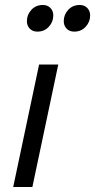

<svg xmlns="http://www.w3.org/2000/svg" viewBox="-20 -751 382 771"><path d="M33 0 137 -492H214L110 0ZM130 -624Q111 -624 99.5 -636Q88 -648 88 -666Q88 -692 106 -711.5Q124 -731 152 -731Q171 -731 182.5 -719Q194 -707 194 -689Q194 -663 176 -643.5Q158 -624 130 -624ZM278 -624Q259 -624 247.5 -636Q236 -648 236 -666Q236 -692 254 -711.5Q272 -731 300 -731Q319 -731 330.5 -719Q342 -707 342 -689Q342 -663 324 -643.5Q306 -624 278 -624Z"/></svg>

Font: Wix Madefor Text
Style: Italic
Weight: 400
Italic angle: -12°
Designer: Dalton Maag Ltd
Foundry: Dalton Maag Ltd
Version: Version 3.100